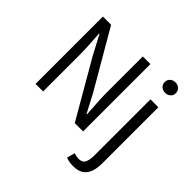

<svg xmlns="http://www.w3.org/2000/svg" viewBox="-220 -898 1324 1324"><g transform="rotate(45 442.5 -236.0)"><path d="M88.4 0V-656.7H168.5L412.6 -236.8L483.9 -101.6H487.8Q484.9 -150.9 481.2 -203.9Q477.5 -256.8 477.5 -308.1V-656.7H551.8V0H470.7L227.5 -420.4L156.7 -555.2H152.3Q155.3 -505.9 158.7 -454.8Q162.1 -403.8 162.1 -352.5V0ZM671.9 218.3Q649.9 218.3 631.8 214.6Q613.8 210.9 601.6 206.1L617.2 147.5Q626.5 150.4 638.4 153.1Q650.4 155.8 663.6 155.8Q700.2 155.8 712.2 130.4Q724.1 105 724.1 61V-484.9H801.3V61.5Q801.3 110.8 788.3 146Q775.4 181.2 747.1 199.7Q718.8 218.3 671.9 218.3ZM763.7 -587.9Q740.7 -587.9 724.9 -601.8Q709 -615.7 709 -638.2Q709 -661.6 724.9 -675.8Q740.7 -689.9 763.7 -689.9Q785.6 -689.9 801.8 -675.8Q817.9 -661.6 817.9 -638.2Q817.9 -615.7 801.8 -601.8Q785.6 -587.9 763.7 -587.9Z"/></g></svg>

Font: Varta Light
Style: Regular
Weight: 400
Version: Version 1.004